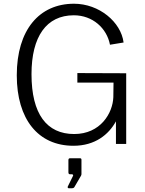

<svg xmlns="http://www.w3.org/2000/svg" viewBox="-20 -772 777 1030"><path d="M374 10C490 10 563 -50 602 -121V0H657V-379L395 -380V-329H589L588 -251C585 -165 519 -53 378 -53C231 -53 149 -160 149 -374C149 -576 229 -690 376 -690C477 -690 553 -621 570 -532L643 -544C629 -654 512 -752 377 -752C191 -752 70 -612 70 -368C70 -132 185 10 374 10ZM349 238H363C373 238 377 236 380 230L415 170C415 169 417 165 417 163V85C417 79 414 77 409 77H356C351 77 347 79 347 87V152C347 160 350 163 357 163H366C372 163 375 168 370 175L344 228C341 232 344 238 349 238Z"/></svg>

Font: 18Franklin Light
Style: Regular
Weight: 300
Designer: Pablo Impallari, Rodrigo Fuenzalida (Modified by Dan O. Williams)
Version: Version 0.025;PS 000.025;hotconv 1.0.88;makeotf.lib2.5.64775